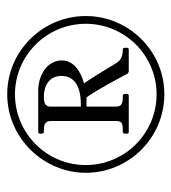

<svg xmlns="http://www.w3.org/2000/svg" viewBox="9 -808 486 545"><g transform="rotate(-90 252.5 -536.0)"><path d="M257 -759C132 -759 34 -655 34 -536C34 -414 133 -313 257 -313C380 -313 479 -414 479 -536C479 -658 380 -759 257 -759ZM257 -335C146 -335 56 -425 56 -536C56 -647 146 -737 257 -737C367 -737 457 -647 457 -536C457 -425 367 -335 257 -335ZM384 -431C365 -431 355 -436 347 -447L322 -488C310 -508 297 -528 288 -541C321 -550 353 -570 353 -604C353 -643 315 -671 266 -671H150C146 -671 145 -668 145 -663C145 -659 146 -655 150 -655H156C174 -655 181 -649 181 -635V-450C181 -435 176 -431 156 -431H150C146 -431 145 -427 145 -422C145 -417 146 -414 150 -414H253C257 -414 258 -417 258 -422C258 -428 257 -431 253 -431H247C229 -431 222 -436 222 -450V-534H248C269 -505 302 -443 314 -420C316 -416 319 -414 323 -414H384C388 -414 389 -417 389 -422C389 -428 388 -431 384 -431ZM222 -637C222 -654 239 -655 248 -655C288 -655 309 -635 309 -605C309 -573 286 -550 228 -550H222Z"/></g></svg>

Font: Shippori Mincho OTF Medium
Style: Regular
Weight: 500
Designer: FONTDASU
Foundry: FONTDASU / Google Inc. / but / Adobe
Version: Version 3.300;hotconv 1.0.109;makeotfexe 2.5.65596